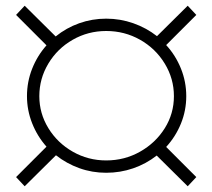

<svg xmlns="http://www.w3.org/2000/svg" viewBox="-20 -652 740 669"><path d="M36 -35 142 -141Q110 -177 92 -222.5Q74 -268 74 -317Q74 -367 92 -412.5Q110 -458 142 -494L36 -600L66 -632L174 -525Q211 -555 256 -571Q301 -587 350 -587Q399 -587 444.5 -571Q490 -555 527 -526L634 -632L664 -600L559 -495Q592 -459 610.5 -413Q629 -367 629 -317Q629 -267 610.5 -221.5Q592 -176 559 -140L664 -35L634 -3L526 -110Q489 -81 444 -65.5Q399 -50 350 -50Q301 -50 256.5 -66Q212 -82 175 -111L66 -3ZM586 -317Q586 -378 554 -430.5Q522 -483 468 -513.5Q414 -544 350 -544Q287 -544 233.5 -513.5Q180 -483 148.5 -430.5Q117 -378 117 -317Q117 -257 148.5 -205.5Q180 -154 233.5 -123.5Q287 -93 350 -93Q414 -93 468 -123.5Q522 -154 554 -205Q586 -256 586 -317Z"/></svg>

Font: Goldbeck Next Light
Style: Regular
Weight: 300
Designer: Julieta Ulanovsky
Foundry: Julieta Ulanovsky
Version: Version 7.200